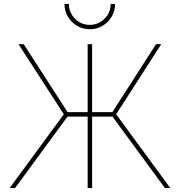

<svg xmlns="http://www.w3.org/2000/svg" viewBox="-20 -951 910 971"><path d="M445.8 -727.5V0H423.3V-727.5ZM28.8 0 302.7 -373 73.7 -727.5H100.1L321.8 -383.8H548.3L769 -727.5H795.4L567.4 -373L841.3 0H814L548.8 -361.3H321.3L56.2 0ZM434.1 -803.2Q398.4 -803.2 369.4 -820.6Q340.3 -837.9 323.2 -866.9Q306.2 -896 306.2 -931.2H328.6Q328.6 -886.7 359.6 -856Q390.6 -825.2 434.1 -825.2Q477.5 -825.2 508.5 -856Q539.6 -886.7 539.6 -931.2H562Q562 -896 544.9 -866.9Q527.8 -837.9 499 -820.6Q470.2 -803.2 434.1 -803.2Z"/></svg>

Font: Inter 17pt Thin
Style: Regular
Weight: 250
Version: Version 4.001;git-66647c0bb